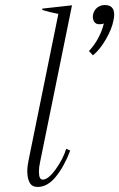

<svg xmlns="http://www.w3.org/2000/svg" viewBox="-20 -730 472 760"><path d="M332 -528Q369 -567 387 -622L391 -637Q385 -634 373 -634Q359 -634 352.5 -644.5Q346 -655 348 -671Q352 -690 365 -700Q378 -710 395 -710Q432 -710 432 -672Q432 -661 429 -649Q423 -616 399.5 -575Q376 -534 348 -511ZM88 -52Q88 -72 93 -95L211 -675Q173 -682 147 -691L148 -696L265 -709L139 -90Q134 -68 134 -51Q134 -19 149 -19Q171 -19 200.5 -60Q230 -101 242 -141L258 -134Q234 -71 201 -30.5Q168 10 129 10Q107 10 97.5 -7Q88 -24 88 -52Z"/></svg>

Font: Trirong ExtraLight
Style: Italic
Weight: 275
Italic angle: -12°
Designer: Katatrad Team
Foundry: CadsonDemak
Version: Version 1.003